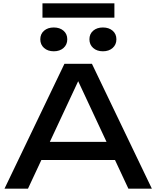

<svg xmlns="http://www.w3.org/2000/svg" viewBox="-20 -1133 939 1153"><path d="M184 -172V-281H708V-172ZM532 -750 892 0H751L424 -700H475L148 0H7L367 -750ZM303 -825Q267 -825 244.5 -845Q222 -865 222 -897Q222 -929 244.5 -948.5Q267 -968 303 -968Q339 -968 361.5 -948.5Q384 -929 384 -897Q384 -865 361.5 -845Q339 -825 303 -825ZM598 -825Q562 -825 539.5 -845Q517 -865 517 -897Q517 -929 539.5 -948.5Q562 -968 598 -968Q634 -968 656.5 -948.5Q679 -929 679 -897Q679 -865 656.5 -845Q634 -825 598 -825ZM235 -1027V-1113H667V-1027Z"/></svg>

Font: Unbounded
Style: Regular
Weight: 400
Designer: Luke Prowse, Jean-Baptiste Morizot, Fátima Lázaro, Florian Runge
Foundry: NaN
Version: Version 1.701;gftools[0.9.28.dev5+ged2979d]